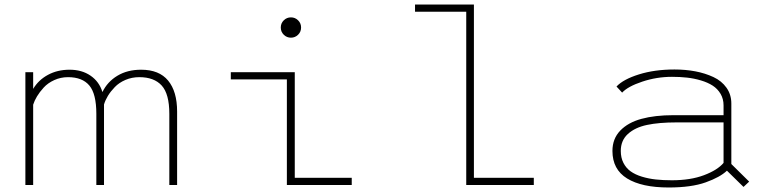

<svg xmlns="http://www.w3.org/2000/svg" viewBox="-20 -820 3440 851"><path d="M92.5 0V-500H127V-426Q150.5 -465.5 192.5 -488.2Q234.5 -511 288.5 -511Q343 -511 381.5 -484.5Q420 -458 434 -412Q456 -457.5 500.2 -484.2Q544.5 -511 605.5 -511Q685.5 -511 725.2 -462.8Q765 -414.5 765 -325.5V0H730.5V-315.5Q730.5 -403.5 696.8 -440.8Q663 -478 597.5 -478Q564.5 -478 536 -465.8Q507.5 -453.5 488.8 -434Q470 -414.5 458.2 -395Q446.5 -375.5 441 -357V0H407V-315.5Q407 -404 376 -441Q345 -478 281.5 -478Q249 -478 220.5 -465Q192 -452 173.8 -432Q155.5 -412 144 -392.8Q132.5 -373.5 127 -356V0Z M1301.2 -666Q1288 -653 1269.5 -653Q1251 -653 1237.8 -666Q1224.5 -679 1224.5 -698Q1224.5 -717 1237.8 -730Q1251 -743 1269.5 -743Q1288 -743 1301.2 -730Q1314.5 -717 1314.5 -698Q1314.5 -679 1301.2 -666ZM1286.5 -32H1539V0H1251.5V-468H1003V-500H1286.5Z M2080.5 -32H2346V0H2046.5V-768H1819.5V-800H2080.5Z M2969.5 -512Q3018.5 -512 3062 -503.8Q3105.5 -495.5 3142 -478.5Q3178.5 -461.5 3200 -431.2Q3221.5 -401 3221.5 -361V-93L3300.5 -15L3275.5 8.5L3202 -63.5Q3171.5 -34.5 3108 -11.8Q3044.5 11 2943.5 11Q2824.5 11 2759.5 -29Q2694.5 -69 2694.5 -151Q2694.5 -205 2729 -241Q2763.5 -277 2823 -293.2Q2882.5 -309.5 2965.5 -309.5H3187V-353Q3187 -381.5 3173.8 -404Q3160.5 -426.5 3138.8 -440.5Q3117 -454.5 3086.8 -463.5Q3056.5 -472.5 3025.2 -476Q2994 -479.5 2958.5 -479.5Q2890.5 -479.5 2826.8 -458.2Q2763 -437 2737.5 -409.5L2712.5 -436.5Q2742.5 -468.5 2811.8 -490.2Q2881 -512 2969.5 -512ZM2958 -21Q3040.5 -21 3100.2 -43.5Q3160 -66 3187 -98V-277.5H2978.5Q2900.5 -277.5 2847.5 -266.2Q2794.5 -255 2763 -226.2Q2731.5 -197.5 2731.5 -151Q2731.5 -121 2743.2 -98Q2755 -75 2775.2 -60.5Q2795.5 -46 2825 -37Q2854.5 -28 2886.8 -24.5Q2919 -21 2958 -21Z"/></svg>

Font: League Mono Wide Thin
Style: Regular
Weight: 100
Width: 8
Designer: Tyler Finck
Foundry: The League of Moveable Type / Tyler Finck
Version: Version 2.210